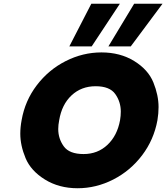

<svg xmlns="http://www.w3.org/2000/svg" viewBox="-20 -995 885 1022"><path d="M468 -748H349L466 -975H618ZM676 -748H557L694 -975H845ZM393 7Q294 7 219 -39.5Q144 -86 116 -153.5Q88 -221 88 -283Q88 -318 95 -355Q113 -459 176 -541.5Q239 -624 330 -670Q421 -716 520 -716Q620 -716 694.5 -670Q769 -624 796.5 -556Q824 -488 824 -425Q824 -391 818 -355Q799 -251 736.5 -168.5Q674 -86 583 -39.5Q492 7 393 7ZM425 -175Q500 -175 552 -224Q604 -273 619 -355Q623 -379 623 -401Q623 -453 593.5 -494.5Q564 -536 489 -536Q413 -536 361 -487.5Q309 -439 295 -355Q290 -330 290 -308Q290 -257 319.5 -216Q349 -175 425 -175Z"/></svg>

Font: Fz Poppins ExtBd
Style: Italic
Weight: 800
Italic angle: -10°
Designer: Ninad Kale (Devanagari), Jonny Pinhorn (Latin)
Foundry: Indian Type Foundry
Version: Vit hóa bi Vntype.Com & FontZin.Com